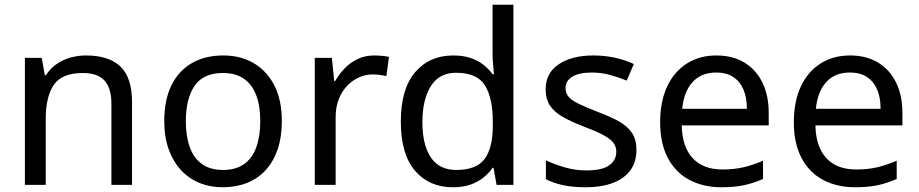

<svg xmlns="http://www.w3.org/2000/svg" viewBox="-20 -780 3878 810"><path d="M343 -546Q439 -546 488 -499.5Q537 -453 537 -349V0H450V-343Q450 -408 421 -440Q392 -472 330 -472Q241 -472 207 -422Q173 -372 173 -278V0H85V-536H156L169 -463H174Q192 -491 218.5 -509.5Q245 -528 277 -537Q309 -546 343 -546Z M1169 -269Q1169 -202 1151.5 -150.5Q1134 -99 1101.5 -63Q1069 -27 1022.5 -8.5Q976 10 919 10Q866 10 821 -8.5Q776 -27 743 -63Q710 -99 691.5 -150.5Q673 -202 673 -269Q673 -358 703 -419.5Q733 -481 789 -513.5Q845 -546 922 -546Q995 -546 1050.5 -513.5Q1106 -481 1137.5 -419.5Q1169 -358 1169 -269ZM764 -269Q764 -206 780.5 -159.5Q797 -113 832 -88Q867 -63 921 -63Q975 -63 1010 -88Q1045 -113 1061.5 -159.5Q1078 -206 1078 -269Q1078 -333 1061 -378Q1044 -423 1009.5 -447.5Q975 -472 920 -472Q838 -472 801 -418Q764 -364 764 -269Z M1558 -546Q1573 -546 1590.5 -544.5Q1608 -543 1621 -540L1610 -459Q1597 -462 1581.5 -464Q1566 -466 1552 -466Q1521 -466 1493 -453Q1465 -440 1443 -416.5Q1421 -393 1408.5 -360Q1396 -327 1396 -286V0H1308V-536H1380L1390 -438H1394Q1411 -468 1435 -492.5Q1459 -517 1490 -531.5Q1521 -546 1558 -546Z M1891 10Q1791 10 1731 -59.5Q1671 -129 1671 -267Q1671 -405 1731.5 -475.5Q1792 -546 1892 -546Q1934 -546 1965 -535.5Q1996 -525 2019 -507Q2042 -489 2058 -467H2064Q2063 -480 2060.5 -505.5Q2058 -531 2058 -546V-760H2146V0H2075L2062 -72H2058Q2042 -49 2019 -30.5Q1996 -12 1964.5 -1Q1933 10 1891 10ZM1905 -63Q1990 -63 2024.5 -109.5Q2059 -156 2059 -250V-266Q2059 -366 2026 -419.5Q1993 -473 1904 -473Q1833 -473 1797.5 -416.5Q1762 -360 1762 -265Q1762 -169 1797.5 -116Q1833 -63 1905 -63Z M2665 -148Q2665 -96 2639 -61Q2613 -26 2565 -8Q2517 10 2451 10Q2395 10 2354.5 1Q2314 -8 2283 -24V-104Q2315 -88 2360.5 -74.5Q2406 -61 2453 -61Q2520 -61 2550 -82.5Q2580 -104 2580 -140Q2580 -160 2569 -176Q2558 -192 2529.5 -208Q2501 -224 2448 -244Q2396 -264 2359 -284Q2322 -304 2302 -332Q2282 -360 2282 -404Q2282 -472 2337.5 -509Q2393 -546 2483 -546Q2532 -546 2574.5 -536.5Q2617 -527 2654 -510L2624 -440Q2590 -454 2553 -464Q2516 -474 2477 -474Q2423 -474 2394.5 -456.5Q2366 -439 2366 -409Q2366 -387 2379 -371.5Q2392 -356 2422.5 -341.5Q2453 -327 2504 -307Q2555 -288 2591 -268Q2627 -248 2646 -219.5Q2665 -191 2665 -148Z M3002 -546Q3071 -546 3120.5 -516Q3170 -486 3196.5 -431.5Q3223 -377 3223 -304V-251H2856Q2858 -160 2902.5 -112.5Q2947 -65 3027 -65Q3078 -65 3117.5 -74.5Q3157 -84 3199 -102V-25Q3158 -7 3118 1.5Q3078 10 3023 10Q2947 10 2888.5 -21Q2830 -52 2797.5 -113.5Q2765 -175 2765 -264Q2765 -352 2794.5 -415Q2824 -478 2877.5 -512Q2931 -546 3002 -546ZM3001 -474Q2938 -474 2901.5 -433.5Q2865 -393 2858 -321H3131Q3131 -367 3117 -401Q3103 -435 3074.5 -454.5Q3046 -474 3001 -474Z M3566 -546Q3635 -546 3684.5 -516Q3734 -486 3760.5 -431.5Q3787 -377 3787 -304V-251H3420Q3422 -160 3466.5 -112.5Q3511 -65 3591 -65Q3642 -65 3681.5 -74.5Q3721 -84 3763 -102V-25Q3722 -7 3682 1.5Q3642 10 3587 10Q3511 10 3452.5 -21Q3394 -52 3361.5 -113.5Q3329 -175 3329 -264Q3329 -352 3358.5 -415Q3388 -478 3441.5 -512Q3495 -546 3566 -546ZM3565 -474Q3502 -474 3465.5 -433.5Q3429 -393 3422 -321H3695Q3695 -367 3681 -401Q3667 -435 3638.5 -454.5Q3610 -474 3565 -474Z"/></svg>

Font: Noto Sans Ambassadori
Style: Regular
Weight: 400
Designer: Monotype Design Team
Foundry: Monotype Imaging Inc.
Version: Version 2.013